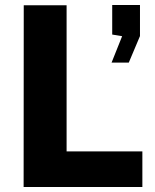

<svg xmlns="http://www.w3.org/2000/svg" viewBox="-20 -744 618 764"><path d="M74.5 -723H245V-141.5H546.5V0H74ZM424 -495 466 -600 426.5 -606.5V-724H537V-600.5L492.5 -495Z"/></svg>

Font: Public Sans Thin ExtraBold
Style: Regular
Weight: 800
Version: Version 1.007